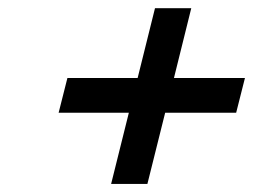

<svg xmlns="http://www.w3.org/2000/svg" viewBox="-20 -587 620 470"><path d="M448.2 -566.9 405.8 -396H579.6L558.1 -311H384.3L340.8 -136.7H252L295.4 -311H123.5L145 -396H316.9L359.4 -566.9Z"/></svg>

Font: Lesson One Medium
Style: Italic
Weight: 500
Italic angle: -14°
Designer: But Ko, Victor Gaultney, Annie Olsen, Julie Remington, Don Collingsworth, Eric Hays, Becca Hirsbrunner
Version: Version 1.100